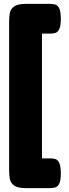

<svg xmlns="http://www.w3.org/2000/svg" viewBox="-20 -795 353 988"><path d="M112 173Q70 173 52 159.5Q34 146 30.5 125Q27 104 27 83V-685Q27 -707 30.5 -727.5Q34 -748 52 -761.5Q70 -775 112 -775H236Q251 -775 263.5 -772Q276 -769 284.5 -753Q293 -737 293 -698Q293 -660 284.5 -644Q276 -628 263 -625Q250 -622 235 -622H196V20H236Q251 20 263.5 23Q276 26 284.5 42.5Q293 59 293 98Q293 135 284.5 151Q276 167 263 170Q250 173 235 173Z"/></svg>

Font: Fredoka SemiCondensed
Style: Bold
Weight: 700
Width: 4
Designer: Ben Nathan
Foundry: Milena B. Brandão, Ben Nathan
Version: Version 2.001